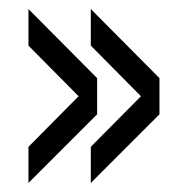

<svg xmlns="http://www.w3.org/2000/svg" viewBox="-20 -524 396 425"><path d="M181 -119 333 -271V-351L181 -504V-423L292 -311L181 -199ZM43 -119 195 -271V-351L43 -504V-423L154 -311L43 -199Z"/></svg>

Font: Big Shoulders Text
Style: Regular
Weight: 400
Designer: Patric King
Foundry: XO Type Co
Version: Version 1.000; ttfautohint (v1.8.2)